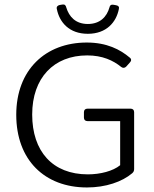

<svg xmlns="http://www.w3.org/2000/svg" viewBox="-20 -827 690 859"><path d="M234.4 -786.1C246.1 -727.5 289.1 -675.8 373 -675.8C456.1 -675.8 500 -727.5 511.7 -786.1C514.6 -795.9 509.8 -801.8 499 -803.7L487.3 -805.7C477.5 -807.6 471.7 -803.7 469.7 -793.9C458 -752 427.7 -719.7 373 -719.7C318.4 -719.7 289.1 -752 276.4 -793.9C274.4 -803.7 268.6 -808.6 258.8 -806.6L247.1 -804.7C237.3 -802.7 231.4 -795.9 234.4 -786.1ZM52.7 -313.5C52.7 -111.3 179.7 11.7 369.1 11.7C453.1 11.7 526.4 -13.7 571.3 -51.8C578.1 -57.6 580.1 -63.5 580.1 -71.3V-325.2C580.1 -335 574.2 -340.8 564.5 -340.8H371.1C361.3 -340.8 355.5 -335 355.5 -325.2V-300.8C355.5 -291 361.3 -285.2 371.1 -285.2H517.6V-87.9C485.4 -61.5 428.7 -46.9 373 -46.9C214.8 -46.9 124 -150.4 124 -314.5C124 -478.5 220.7 -579.1 370.1 -579.1C438.5 -579.1 486.3 -556.6 522.5 -527.3C530.3 -521.5 538.1 -522.5 544.9 -529.3L561.5 -547.9C568.4 -554.7 568.4 -563.5 560.5 -569.3C517.6 -605.5 458 -636.7 368.2 -636.7C183.6 -636.7 52.7 -514.6 52.7 -313.5Z"/></svg>

Font: Ed Sans Neue Light
Style: Regular
Weight: 300
Designer: Stephen Hutchings
Version: Version 1.004;PS 001.004;hotconv 1.0.88;makeotf.lib2.5.64775